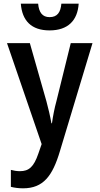

<svg xmlns="http://www.w3.org/2000/svg" viewBox="-20 -776 540 1042"><path d="M249 -611C349 -611 401 -665 407 -756H313C309 -709 291 -683 249 -683C210 -683 191 -709 187 -756H93C100 -664 150 -611 249 -611ZM105 246C215 246 265 179 305 45L482 -542H364L286 -226C276 -191 267 -143 262 -107H259C252 -148 242 -188 232 -226L142 -542H18L206 6L188 58C163 131 136 153 88 153C71 153 54 150 39 146V238C59 243 81 246 105 246Z"/></svg>

Font: Noto Sans Mono ExtraCondensed SemiBold
Style: Regular
Weight: 600
Width: 2
Designer: Monotype Design Team
Foundry: Monotype Imaging Inc.
Version: Version 2.014